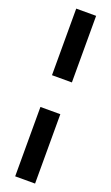

<svg xmlns="http://www.w3.org/2000/svg" viewBox="-184 -811 603 1040"><g transform="rotate(20 117.5 -290.5)"><path d="M60.1 -773.9H174.8V-390.1H60.1ZM60.1 -207H174.8V192.9H60.1Z"/></g></svg>

Font: Sarala
Style: Bold
Weight: 700
Designer: Andres Torresi
Foundry: Huerta Tipografica
Version: Version 1.004;PS 001.003;hotconv 1.0.70;makeotf.lib2.5.58329